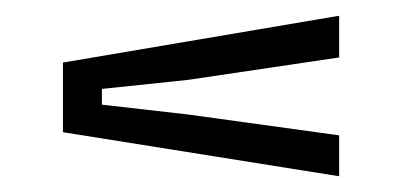

<svg xmlns="http://www.w3.org/2000/svg" viewBox="-20 -516 511 244"><path d="M411 -292 60 -348V-436.5L411 -496V-443L219 -414.5L109.5 -403V-383L219 -370.5L411 -344Z"/></svg>

Font: Big Shoulders Stencil Text Thin Light
Style: Regular
Weight: 300
Version: Version 2.001